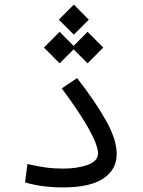

<svg xmlns="http://www.w3.org/2000/svg" viewBox="-20 -816 626 838"><path d="M255.9 2Q211.9 2 170.2 -3.2Q128.4 -8.3 89.4 -20L99.6 -100.1Q141.6 -90.3 178.2 -85.2Q214.8 -80.1 254.9 -80.1Q317.9 -80.1 362.8 -96.4Q407.7 -112.8 407.7 -146.5Q407.7 -182.6 365.5 -257.3Q323.2 -332 249.5 -430.2L316.4 -475.1Q393.6 -376.5 441.4 -292Q489.3 -207.5 489.3 -144Q489.3 -75.7 430.9 -36.9Q372.6 2 255.9 2ZM362.3 -539.6 301.3 -600.6 240.2 -539.6 171.9 -608.4 240.2 -677.2 301.3 -615.7 362.3 -677.2 430.7 -608.4ZM302.2 -664.6 236.8 -730 302.2 -795.9 367.7 -730Z"/></svg>

Font: Cascadia Code NF SemiLight
Style: Regular
Weight: 350
Monospace: yes
Designer: Aaron Bell
Foundry: Saja Typeworks
Version: Version 2404.023; ttfautohint (v1.8.4)